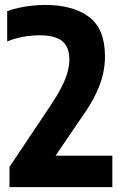

<svg xmlns="http://www.w3.org/2000/svg" viewBox="-20 -770 504 790"><path d="M19 0V-83.2L188.2 -336.2Q215.7 -377.2 232.7 -410.4Q249.6 -443.6 257.5 -471.7Q265.4 -499.7 265.4 -525.5Q265.4 -577.1 235.9 -600.9Q206.4 -624.7 144 -624.7Q109 -624.7 74.7 -618.5Q40.3 -612.3 9.6 -599.5V-724.1Q29.4 -731.9 56 -737.7Q82.7 -743.6 111.3 -746.6Q139.9 -749.7 165.7 -749.7Q280.1 -749.7 346.1 -700.5Q412 -651.3 412 -537.4Q412 -502.7 403.8 -465.8Q395.6 -428.9 376.1 -387.2Q356.6 -345.5 322.6 -296.6L183.7 -93L176.9 -129.6H442.2V0Z"/></svg>

Font: Encode Sans Condensed Thin
Style: Regular
Weight: 100
Width: 3
Designer: Multiple Designers
Foundry: Impallari Type
Version: Version 3.002